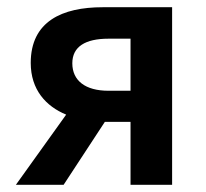

<svg xmlns="http://www.w3.org/2000/svg" viewBox="-20 -511 570 531"><path d="M24 0H156L270 -174H341V0H456V-491H264C152 -491 65 -452 65 -337C65 -263 107 -217 163 -194ZM280 -404H341V-260H280C216 -260 180 -288 180 -336C180 -382 216 -404 280 -404Z"/></svg>

Font: DAIFUKU Sans Semibold
Style: Regular
Weight: 600
Designer: Original font ‘Source Sans 3’ : Paul D. Hunt
Foundry: Daifuku
Version: Version 1.000